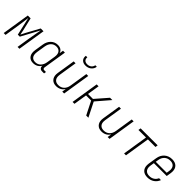

<svg xmlns="http://www.w3.org/2000/svg" viewBox="306 -2182 3589 3589"><g transform="rotate(45 2100.0 -387.5)"><path d="M48 0 135 -550H210L271 -290Q281 -252 289 -199Q314 -251 335 -290L477 -550H551L464 0H415L456 -260Q477 -393 503 -525L309 -165H256L174 -525Q159 -393 138 -260L97 0Z M1122 -44 1115 0H1061Q1026 0 1007 -22Q988 -44 992 -80Q969 -38 927.5 -14Q886 10 832 10Q763 10 724.5 -31Q686 -72 686 -144Q686 -158 690 -190L717 -361Q731 -452 787 -506Q843 -560 923 -560Q974 -560 1007.5 -537.5Q1041 -515 1052 -475H1054L1066 -550H1116L1043 -89Q1042 -85 1042 -78Q1042 -62 1050.5 -53Q1059 -44 1075 -44ZM1036 -361Q1039 -382 1039 -400Q1039 -456 1009.5 -487.5Q980 -519 925 -519Q862 -519 820.5 -477.5Q779 -436 767 -361L740 -190Q737 -168 737 -149Q737 -92 765.5 -61.5Q794 -31 848 -31Q912 -31 954.5 -73.5Q997 -116 1009 -190Z M1683 -550H1733L1646 0H1596L1608 -75H1604Q1580 -35 1537 -12.5Q1494 10 1441 10Q1369 10 1328 -32Q1287 -74 1287 -146Q1287 -159 1291 -189L1348 -550H1398L1341 -189Q1338 -170 1338 -151Q1338 -95 1369 -64Q1400 -33 1458 -33Q1525 -33 1569.5 -74Q1614 -115 1626 -189ZM1433 -761Q1433 -769 1435 -785H1475Q1474 -779 1474 -768Q1474 -732 1498 -711Q1522 -690 1564 -690Q1612 -690 1645 -716Q1678 -742 1685 -785H1725Q1716 -724 1670 -687Q1624 -650 1559 -650Q1501 -650 1467 -680Q1433 -710 1433 -761Z M1919 0H1869L1956 -550H2006L1968 -309H2099L2309 -550H2370L2143 -286L2287 0H2229L2096 -264H1961Z M2883 -550H2933L2846 0H2796L2808 -75H2804Q2780 -35 2737 -12.5Q2694 10 2641 10Q2569 10 2528 -32Q2487 -74 2487 -146Q2487 -159 2491 -189L2548 -550H2598L2541 -189Q2538 -170 2538 -151Q2538 -95 2569 -64Q2600 -33 2658 -33Q2725 -33 2769.5 -74Q2814 -115 2826 -189Z M3281 0H3231L3310 -500H3110L3118 -550H3568L3560 -500H3360Z M4111 -402Q4111 -383 4108 -360L4093 -265H3753L3741 -190Q3738 -171 3738 -154Q3738 -97 3770 -65.5Q3802 -34 3862 -34Q3918 -34 3959 -60.5Q4000 -87 4021 -135H4071Q4046 -68 3989 -29Q3932 10 3855 10Q3775 10 3731.5 -32Q3688 -74 3688 -148Q3688 -168 3691 -190L3718 -360Q3732 -451 3793.5 -505.5Q3855 -560 3946 -560Q4025 -560 4068 -518Q4111 -476 4111 -402ZM3760 -308H4049L4058 -360Q4061 -380 4061 -396Q4061 -453 4029.5 -484.5Q3998 -516 3939 -516Q3869 -516 3824 -474.5Q3779 -433 3768 -360Z"/></g></svg>

Font: JetBrains Mono Extra Light
Style: Italic
Weight: 200
Italic angle: -9°
Monospace: yes
Designer: Philipp Nurullin, Konstantin Bulenkov
Foundry: JetBrains
Version: 2.002